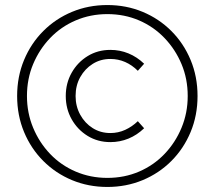

<svg xmlns="http://www.w3.org/2000/svg" viewBox="-20 -731 852 762"><path d="M418 -167Q368 -167 328 -191.5Q288 -216 264.5 -257.5Q241 -299 241 -350Q241 -401 264.5 -442.5Q288 -484 328 -508.5Q368 -533 418 -533Q456 -533 490 -519Q524 -505 552 -478L527 -450Q504 -473 476.5 -485Q449 -497 418 -497Q379 -497 348 -477.5Q317 -458 298.5 -425Q280 -392 280 -350Q280 -309 298.5 -275.5Q317 -242 348 -222.5Q379 -203 418 -203Q449 -203 476.5 -215.5Q504 -228 527 -250L552 -222Q524 -195 490 -181Q456 -167 418 -167ZM406 11Q331 11 266 -16Q201 -43 152 -92Q103 -141 75.5 -207Q48 -273 48 -350Q48 -427 75.5 -493Q103 -559 152 -608Q201 -657 266 -684Q331 -711 406 -711Q481 -711 546 -684Q611 -657 660 -608Q709 -559 736.5 -493Q764 -427 764 -350Q764 -273 736.5 -207Q709 -141 660 -92Q611 -43 546 -16Q481 11 406 11ZM406 -25Q474 -25 532 -50Q590 -75 633 -120Q676 -165 700.5 -224Q725 -283 725 -350Q725 -418 700.5 -476.5Q676 -535 633 -580Q590 -625 532 -650Q474 -675 406 -675Q339 -675 280.5 -650Q222 -625 179 -580Q136 -535 111.5 -476.5Q87 -418 87 -350Q87 -283 111.5 -224Q136 -165 179 -120Q222 -75 280.5 -50Q339 -25 406 -25Z"/></svg>

Font: Red Hat Display VF
Style: Regular
Weight: 300
Designer: Pentagram, MCKL
Foundry: Pentagram, MCKL
Version: Version 1.023